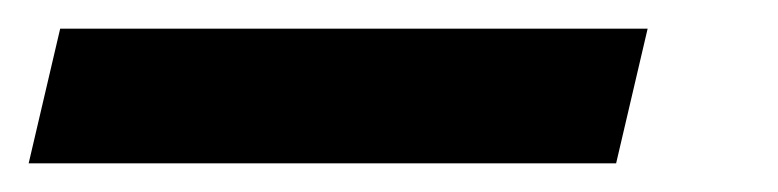

<svg xmlns="http://www.w3.org/2000/svg" viewBox="-113 34 543 134"><path d="M-93 148 -71 54H339L317 148Z"/></svg>

Font: Instrument Sans SemiCondensed SemiBold Italic
Style: Regular
Weight: 600
Width: 4
Italic angle: -13°
Designer: Rodrigo Fuenzalida
Foundry: fragTYPE
Version: Version 1.000; ttfautohint (v1.8.4.7-5d5b);gftools[0.9.28]